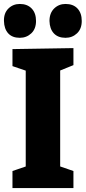

<svg xmlns="http://www.w3.org/2000/svg" viewBox="-33 -950 433 970"><path d="M338 -621 254 -587 271 -612V-91L254 -115L338 -86V0H30V-86L112 -114L97 -91V-612L118 -586L30 -616V-702L338 -707ZM298 -759Q260 -759 239 -781.5Q218 -804 217 -844Q217 -884 240.5 -907Q264 -930 298 -930Q337 -930 358.5 -907Q380 -884 380 -844Q380 -804 356 -781.5Q332 -759 298 -759ZM67 -759Q29 -759 8.5 -781.5Q-12 -804 -13 -844Q-14 -884 9.5 -907Q33 -930 67 -930Q105 -930 127 -907Q149 -884 149 -844Q149 -804 125 -781.5Q101 -759 67 -759Z"/></svg>

Font: Bitter Thin ExtraBold
Style: Regular
Weight: 800
Version: Version 3.020